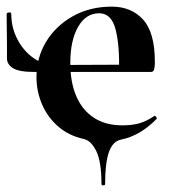

<svg xmlns="http://www.w3.org/2000/svg" viewBox="-26 -415 516 579"><path d="M280 140Q280 73 264.5 41Q249 9 226 4Q181 -6 149 -34Q117 -62 100.5 -101Q84 -140 84 -182Q84 -241 113 -289Q142 -337 193.5 -366Q245 -395 311 -395Q370 -395 405.5 -356Q441 -317 441 -228Q441 -215 439 -206.5Q437 -198 429 -198H333Q335 -278 322.5 -326.5Q310 -375 273 -375Q233 -375 209.5 -334Q186 -293 186 -225Q186 -167 204 -125Q222 -83 257 -60Q292 -37 343 -37Q372 -37 393.5 -43Q415 -49 439 -65Q441 -67 444.5 -63Q448 -59 446 -56Q420 -30 394 -15Q368 0 339 6Q314 11 302.5 43.5Q291 76 291 140Q291 144 285.5 144Q280 144 280 140ZM78 -198Q31 -198 13 -209.5Q-5 -221 -5 -239Q-5 -259 -5 -280Q-5 -301 -5.5 -324.5Q-6 -348 -6 -372Q-6 -377 1 -377.5Q8 -378 8 -373Q8 -332 26.5 -296.5Q45 -261 75 -240Q105 -219 139 -219L368 -220V-198Z"/></svg>

Font: Cormorant
Style: Bold
Weight: 700
Designer: Christian Thalmann (Catharsis Fonts)
Foundry: Catharsis Fonts
Version: Version 4.000